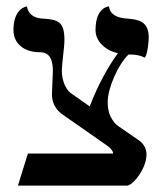

<svg xmlns="http://www.w3.org/2000/svg" viewBox="-20 -579 520 599"><path d="M344 -189C322 -211 316 -234 316 -261C316 -304 348 -377 381 -409C407 -409 417 -406 432 -399C441 -412 444 -451 444 -462C444 -513 412 -518 377 -521C361 -522 324 -526 320 -559C320 -559 278 -558 278 -485C278 -451 307 -422 348 -413C318 -373 283 -309 260 -247L200 -289C182 -304 173 -332 173 -358C173 -381 181 -431 181 -454C181 -512 161 -518 113 -521C100 -522 70 -525 64 -559C64 -559 22 -555 22 -485C22 -443 55 -416 105 -416C136 -416 145 -391 145 -357L142 -285C142 -262 151 -240 172 -224L318 -122C325 -116 333 -108 333 -100H67L36 0H378C399 -5 437 -55 437 -97C437 -113 430 -129 415 -140Z"/></svg>

Font: Libertinus Serif Display
Style: Regular
Weight: 400
Designer: Philipp H. Poll, Khaled Hosny
Foundry: Caleb Maclennan
Version: Version 7.050;RELEASE